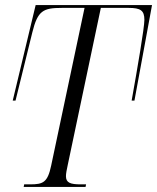

<svg xmlns="http://www.w3.org/2000/svg" viewBox="-20 -734 617 754"><path d="M73 0H316L318 -10H297C257 -10 239 -16 239 -42C239 -53 242 -67 246 -86L376 -703H485C532 -703 547 -693 547 -656C547 -625 520 -468 497 -339H508L577 -714H120L30 -339H41L107 -607C128 -692 149 -703 223 -703H312L181 -84C167 -17 149 -10 98 -10H75Z"/></svg>

Font: Noto Serif Display Condensed Light
Style: Italic
Weight: 300
Width: 3
Italic angle: -12°
Designer: Monotype Design Team
Foundry: Monotype Imaging Inc.
Version: Version 2.009